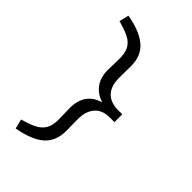

<svg xmlns="http://www.w3.org/2000/svg" viewBox="-264 -788 1075 1075"><g transform="rotate(45 273.5 -250.5)"><path d="M84 196 70 139Q125 124 157 107Q189 90 204.5 62Q220 34 219 -13L217 -100Q217 -160 245 -198.5Q273 -237 328 -251L329 -248Q273 -265 245 -303.5Q217 -342 217 -401L219 -488Q220 -534 205.5 -562.5Q191 -591 158.5 -608Q126 -625 70 -640L84 -697Q135 -688 173.5 -673Q212 -658 239.5 -635.5Q267 -613 280.5 -581Q294 -549 294 -506L293 -413Q293 -350 324 -316.5Q355 -283 414 -282H450V-220H412Q354 -220 323.5 -184.5Q293 -149 293 -88L294 6Q294 86 244 131Q194 176 84 196Z"/></g></svg>

Font: Lexend Exa Light
Style: Regular
Weight: 300
Designer: Bonnie Shaver-Troup, Thomas Jockin
Foundry: Lexend
Version: Version 1.007